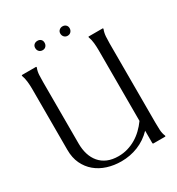

<svg xmlns="http://www.w3.org/2000/svg" viewBox="-167 -797 833 903"><g transform="rotate(-30 250.0 -345.5)"><path d="M231 -2Q190.9 -2 155.5 -13.2Q120.1 -24.4 93.8 -46.4Q67.4 -68.4 52 -100.8Q36.6 -133.3 36.6 -175.8V-509.3Q36.6 -526.9 34.4 -547.1Q32.2 -567.4 25.9 -584V-586.9Q26.4 -586.9 27.6 -587.4Q28.8 -587.9 29.3 -587.9H103.5L105 -586.9H106V-584Q99.1 -566.9 98.1 -547.4Q97.2 -527.8 97.2 -509.3V-175.8Q97.2 -143.6 105.5 -116.9Q113.8 -90.3 130.4 -70.8Q147 -51.3 172.1 -40.5Q197.3 -29.8 231 -29.8Q257.3 -29.8 281.2 -36.9Q305.2 -43.9 326.2 -56.4Q347.2 -68.8 365.2 -86.2Q383.3 -103.5 398.4 -124.5V-509.3Q398.4 -526.9 396.5 -547.1Q394.5 -567.4 388.2 -584V-586.9L390.1 -587.9H465.8L467.8 -586.9L468.3 -584Q461.4 -566.4 460.2 -547.1Q459 -527.8 459 -509.3V-78.6Q459 -60.1 460 -40.5Q460.9 -21 468.3 -3.9L467.8 -1L465.8 0H401.4L398.4 -2.9V-71.3Q364.7 -36.6 321.8 -19.3Q278.8 -2 231 -2ZM170.9 -690.9Q182.1 -690.9 189 -684.3Q195.8 -677.7 195.8 -666.5Q195.8 -655.3 189 -647.7Q182.1 -640.1 170.9 -640.1Q159.2 -640.1 152.1 -647.5Q145 -654.8 145 -666.5Q145 -677.7 152.3 -684.3Q159.7 -690.9 170.9 -690.9ZM306.6 -690.9Q317.4 -690.9 324.7 -684.3Q332 -677.7 332 -666.5Q332 -655.8 325 -647.9Q317.9 -640.1 306.6 -640.1Q295.4 -640.1 288.3 -647.7Q281.2 -655.3 281.2 -666.5Q281.2 -677.2 288.8 -684.1Q296.4 -690.9 306.6 -690.9Z"/></g></svg>

Font: CAT Linz
Style: Regular
Weight: 400
Designer: Peter Wiegel
Foundry: Peter Wiegel
Version: Version 1.08